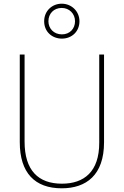

<svg xmlns="http://www.w3.org/2000/svg" viewBox="-20 -1009 669 1039"><path d="M315 -800C368 -800 410 -838 410 -894C410 -948 367 -989 314 -989C262 -989 219 -950 219 -894C219 -836 263 -800 315 -800ZM315 -823C271 -823 242 -855 242 -894C242 -935 271 -966 314 -966C355 -966 386 -935 386 -894C386 -854 358 -823 315 -823ZM543 -239V-714H517V-236C517 -81 436 -15 315 -15C187 -15 113 -87 113 -243V-714H87V-240C87 -73 169 10 314 10C447 10 543 -62 543 -239Z"/></svg>

Font: Noto Sans Gurmukhi SemiCondensed Thin
Style: Regular
Weight: 100
Width: 4
Designer: Jelle Bosma - Monotype Design Team
Foundry: Monotype Imaging Inc.
Version: Version 2.004